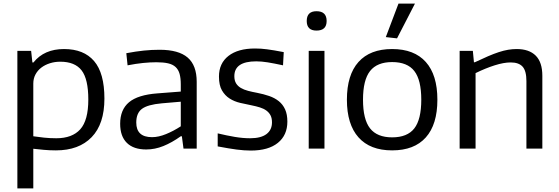

<svg xmlns="http://www.w3.org/2000/svg" viewBox="-20 -821 3089 1061"><path d="M291 -57Q379 -57 423.5 -106.5Q468 -156 468 -271Q468 -384 431 -432Q394 -480 313 -480Q283 -480 256 -471.5Q229 -463 208.5 -447.5Q188 -432 176 -409.5Q164 -387 164 -359V-68Q189 -64 222.5 -60.5Q256 -57 291 -57ZM76 -540H152L159 -476H165Q224 -550 334 -550Q443 -550 500 -483.5Q557 -417 557 -276Q557 -136 486.5 -63Q416 10 289 10Q254 10 222 7Q190 4 164 1V220H76Z M820 -63Q856 -63 897.5 -80Q939 -97 979 -123V-259L874 -250Q796 -243 764.5 -219.5Q733 -196 733 -144Q733 -63 820 -63ZM788 5Q718 5 681 -31.5Q644 -68 644 -137Q644 -215 693 -256Q742 -297 850 -305L979 -315V-354Q979 -389 972.5 -412.5Q966 -436 950.5 -450.5Q935 -465 909 -471Q883 -477 844 -477Q810 -477 770.5 -473Q731 -469 685 -460L678 -527Q731 -537 774.5 -541.5Q818 -546 862 -546Q967 -546 1017 -503Q1067 -460 1067 -369V0H994L985 -68H979Q930 -33 883 -14Q836 5 788 5Z M1366 11Q1330 11 1288 5.5Q1246 0 1183 -12V-84Q1233 -72 1277.5 -64.5Q1322 -57 1362 -57Q1422 -57 1452.5 -80Q1483 -103 1483 -145Q1483 -168 1475 -183.5Q1467 -199 1452 -210Q1437 -221 1416 -227.5Q1395 -234 1370 -239Q1339 -245 1307 -252.5Q1275 -260 1249 -276.5Q1223 -293 1206.5 -321.5Q1190 -350 1190 -398Q1190 -471 1242.5 -512Q1295 -553 1389 -553Q1406 -553 1422 -552Q1438 -551 1456 -548.5Q1474 -546 1496 -542.5Q1518 -539 1548 -533L1544 -460Q1493 -471 1459 -476.5Q1425 -482 1396 -482Q1275 -482 1275 -400Q1275 -376 1284.5 -360.5Q1294 -345 1311 -335Q1328 -325 1351 -319Q1374 -313 1401 -308Q1437 -301 1467.5 -290.5Q1498 -280 1520.5 -262Q1543 -244 1555.5 -216.5Q1568 -189 1568 -149Q1568 -74 1515.5 -31.5Q1463 11 1366 11Z M1686 -540H1773V0H1686ZM1729 -652Q1675 -652 1675 -705Q1675 -759 1729 -759Q1785 -759 1785 -705Q1785 -652 1729 -652Z M2147 -62Q2231 -62 2269.5 -111.5Q2308 -161 2308 -270Q2308 -379 2269.5 -428.5Q2231 -478 2147 -478Q2064 -478 2025 -428.5Q1986 -379 1986 -270Q1986 -161 2025 -111.5Q2064 -62 2147 -62ZM1897 -270Q1897 -407 1961 -478.5Q2025 -550 2147 -550Q2269 -550 2333 -478.5Q2397 -407 2397 -270Q2397 -133 2333 -61.5Q2269 10 2147 10Q2025 10 1961 -62Q1897 -134 1897 -270ZM2112 -616 2182 -801H2273L2174 -609Z M2520 -540H2593L2599 -477H2604Q2644 -496 2676.5 -510Q2709 -524 2736.5 -533Q2764 -542 2788 -546Q2812 -550 2835 -550Q2904 -550 2940.5 -513.5Q2977 -477 2977 -402V0H2889V-373Q2889 -429 2868 -452.5Q2847 -476 2802 -476Q2764 -476 2713.5 -460Q2663 -444 2608 -417V0H2520Z"/></svg>

Font: EncodeSans
Style: Regular
Weight: 400
Designer: Pablo Impallari, Andres Torresi
Foundry: Pablo Impallari, Andres Torresi
Version: Version 1.000; ttfautohint (v1.4.1)